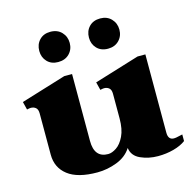

<svg xmlns="http://www.w3.org/2000/svg" viewBox="-105 -810 931 926"><g transform="rotate(-15 361.0 -347.0)"><path d="M150 -628Q150 -661 170.5 -682.5Q191 -704 225 -704Q260 -704 281 -682Q302 -660 302 -628Q302 -596 281 -574.5Q260 -553 225 -553Q191 -553 170.5 -574.5Q150 -596 150 -628ZM398 -628Q398 -661 418.5 -682.5Q439 -704 474 -704Q508 -704 529 -682Q550 -660 550 -628Q550 -596 529 -574.5Q508 -553 474 -553Q439 -553 418.5 -574.5Q398 -596 398 -628ZM712 -61V-28Q688 -10 651 0Q614 10 573 10Q526 10 486 -8Q446 -26 441 -66Q416 -27 368 -8.5Q320 10 270 10Q172 10 123 -28Q74 -66 74 -131V-337Q74 -357 64 -365.5Q54 -374 39 -374Q34 -374 20 -371L10 -411L235 -480H274V-146Q274 -62 343 -62Q362 -62 384.5 -77Q407 -92 423.5 -126Q440 -160 440 -214V-337Q440 -357 430 -365.5Q420 -374 405 -374Q400 -374 386 -371L376 -411L601 -480H640V-89Q640 -53 669 -53Q678 -53 691.5 -56.5Q705 -60 712 -61Z"/></g></svg>

Font: Taviraj Black
Style: Regular
Weight: 900
Designer: Katatrad Team
Foundry: CadsonDemak
Version: Version 1.001